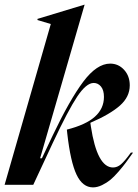

<svg xmlns="http://www.w3.org/2000/svg" viewBox="-32 -793 594 824"><path d="M-12.2 0 186 -689.9 128.9 -707V-711.9L330.1 -772.9H331.1L140.1 -113.8H147.9L193.8 -210.9Q267.6 -365.7 325.7 -442.9Q383.8 -520 440.9 -520Q476.1 -520 500.5 -493.4Q524.9 -466.8 524.9 -426.8Q524.9 -377.4 482.9 -340.1Q440.9 -302.7 356 -266.1V-264.2L357.9 -251Q384.8 -74.2 453.1 -74.2Q471.2 -74.2 487.3 -87.9Q503.4 -101.6 529.8 -138.2H539.1Q520 -111.3 508.3 -95.5Q496.6 -79.6 476.6 -56.4Q456.5 -33.2 441.2 -20.8Q425.8 -8.3 405.8 1.5Q385.7 11.2 367.2 11.2Q322.3 11.2 296.4 -43.7Q270.5 -98.6 256.8 -219.2L254.9 -236.8Q336.4 -257.3 375.2 -292.2Q414.1 -327.1 414.1 -377Q414.1 -406.2 401.4 -421.6Q388.7 -437 370.1 -437Q338.4 -437 299.3 -378.4Q260.3 -319.8 194.8 -180.2L110.8 0Z"/></svg>

Font: Nyght Serif Medium Italic
Style: Regular
Weight: 500
Italic angle: -16°
Designer: Maksym Kobuzan
Version: Version 0.410;Glyphs 3.1.2 (3151)